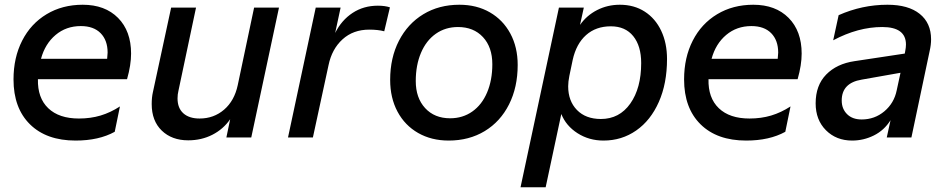

<svg xmlns="http://www.w3.org/2000/svg" viewBox="-20 -580 3993 810"><path d="M37 -245Q37 -337 73.5 -408.5Q110 -480 176.5 -520Q243 -560 329 -560Q423 -560 478 -504.5Q533 -449 533 -354Q533 -306 516 -246H140Q138 -167 183.5 -123.5Q229 -80 313 -80Q362 -80 404 -92.5Q446 -105 486 -131L464 -24Q397 13 299 13Q176 13 106.5 -55.5Q37 -124 37 -245ZM432 -332Q434 -350 434 -358Q434 -410 404.5 -440Q375 -470 321 -470Q259 -470 214.5 -432.5Q170 -395 153 -332Z M1040 0H935L951 -77Q922 -35 876 -11.5Q830 12 774 12Q705 12 662.5 -29Q620 -70 620 -141Q620 -169 625 -191L702 -548H807L733 -198Q729 -182 729 -165Q729 -124 753.5 -102Q778 -80 822 -80Q882 -80 925.5 -117.5Q969 -155 983 -221L1052 -548H1157Z M1312 -548H1417L1394 -441Q1421 -495 1467.5 -525.5Q1514 -556 1574 -556Q1604 -556 1625 -549L1601 -448Q1575 -455 1538 -455Q1470 -455 1425 -414Q1380 -373 1366 -305L1300 0H1195Z M1626 -243Q1626 -336 1663 -408Q1700 -480 1766 -520Q1832 -560 1918 -560Q1991 -560 2046.5 -528Q2102 -496 2133 -438.5Q2164 -381 2164 -306Q2164 -212 2127.5 -139.5Q2091 -67 2025 -27Q1959 13 1873 13Q1800 13 1744 -19Q1688 -51 1657 -109Q1626 -167 1626 -243ZM1879 -81Q1932 -81 1972.5 -109.5Q2013 -138 2035 -190Q2057 -242 2057 -309Q2057 -381 2017.5 -423.5Q1978 -466 1912 -466Q1859 -466 1818.5 -437.5Q1778 -409 1756 -357Q1734 -305 1734 -238Q1734 -167 1773.5 -124Q1813 -81 1879 -81Z M2338 -548H2443L2427 -475Q2455 -515 2499 -537.5Q2543 -560 2595 -560Q2655 -560 2700 -531Q2745 -502 2769.5 -450Q2794 -398 2794 -331Q2794 -228 2759.5 -150Q2725 -72 2664 -29.5Q2603 13 2526 13Q2465 13 2416.5 -18Q2368 -49 2348 -99L2282 210H2176ZM2377 -216Q2377 -154 2414 -116Q2451 -78 2515 -78Q2593 -78 2639 -143Q2685 -208 2685 -314Q2685 -386 2651.5 -427.5Q2618 -469 2557 -469Q2494 -469 2452.5 -432Q2411 -395 2396 -327L2382 -260Q2377 -235 2377 -216Z M2866 -245Q2866 -337 2902.5 -408.5Q2939 -480 3005.5 -520Q3072 -560 3158 -560Q3252 -560 3307 -504.5Q3362 -449 3362 -354Q3362 -306 3345 -246H2969Q2967 -167 3012.5 -123.5Q3058 -80 3142 -80Q3191 -80 3233 -92.5Q3275 -105 3315 -131L3293 -24Q3226 13 3128 13Q3005 13 2935.5 -55.5Q2866 -124 2866 -245ZM3261 -332Q3263 -350 3263 -358Q3263 -410 3233.5 -440Q3204 -470 3150 -470Q3088 -470 3043.5 -432.5Q2999 -395 2982 -332Z M3421 -144Q3421 -220 3465.5 -265.5Q3510 -311 3585 -322L3797 -354L3799 -365Q3802 -380 3802 -392Q3802 -466 3702 -466Q3600 -466 3495 -410L3518 -516Q3617 -560 3724 -560Q3812 -560 3860 -521.5Q3908 -483 3908 -414Q3908 -391 3902 -365L3825 0H3721L3737 -73Q3710 -30 3666.5 -8.5Q3623 13 3575 13Q3508 13 3464.5 -30.5Q3421 -74 3421 -144ZM3615 -76Q3670 -76 3711 -110.5Q3752 -145 3763 -199L3779 -273L3615 -244Q3531 -230 3531 -156Q3531 -121 3553.5 -98.5Q3576 -76 3615 -76Z"/></svg>

Font: Application Medium
Style: Italic
Weight: 500
Italic angle: -12°
Designer: Wei Huang
Foundry: Wei Huang
Version: Version 0.012